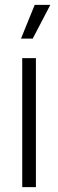

<svg xmlns="http://www.w3.org/2000/svg" viewBox="-20 -766 238 786"><path d="M71 0V-528H127V0ZM114 -608H66L122 -746H186Z"/></svg>

Font: Bricolage Grotesque 10pt Condensed ExtraLight
Style: Regular
Weight: 200
Width: 3
Designer: Mathieu Triay
Foundry: Atelier Triay
Version: Version 1.000; ttfautohint (v1.8.4.7-5d5b);gftools[0.9.32]